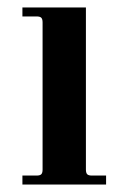

<svg xmlns="http://www.w3.org/2000/svg" viewBox="-20 -494 336 514"><path d="M40 0H264V-24H226C220 -24 215.8 -25.2 213.5 -27.5C211.2 -29.8 210 -34 210 -40V-474H40V-450H78C84 -450 88.2 -448.8 90.5 -446.5C92.8 -444.2 94 -440 94 -434V-40C94 -34 92.8 -29.8 90.5 -27.5C88.2 -25.2 84 -24 78 -24H40Z"/></svg>

Font: Km Standard TT
Style: Bold
Weight: 700
Designer: Alexey Kryukov <alexios@thessalonica.org.ru>
Version: Version 2.0.2